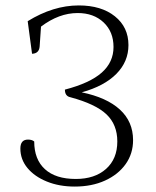

<svg xmlns="http://www.w3.org/2000/svg" viewBox="-20 -675 575 707"><path d="M470 -159Q470 -109 442.5 -70.5Q415 -32 366.5 -10Q318 12 255 12Q198 12 152.5 -6.5Q107 -25 81 -56.5Q55 -88 55 -128Q55 -161 83 -161Q98 -161 106 -154Q106 -88 145.5 -52Q185 -16 259 -16Q329 -16 370.5 -53Q412 -90 412 -154Q412 -216 372 -254Q332 -292 239 -317Q219 -321 219 -345Q311 -369 354.5 -407.5Q398 -446 398 -502Q398 -558 361.5 -592.5Q325 -627 266 -627Q197 -627 131 -577L126 -504Q124 -478 98 -477L82 -597Q176 -655 270 -655Q353 -655 403 -615Q453 -575 453 -509Q453 -448 408.5 -403Q364 -358 281 -335Q373 -316 421.5 -271.5Q470 -227 470 -159Z"/></svg>

Font: Petrona ExtraLight
Style: Regular
Weight: 200
Designer: Ringo R. Seeber
Foundry: Ringo R. Seeber
Version: Version 2.001; ttfautohint (v1.8.3)